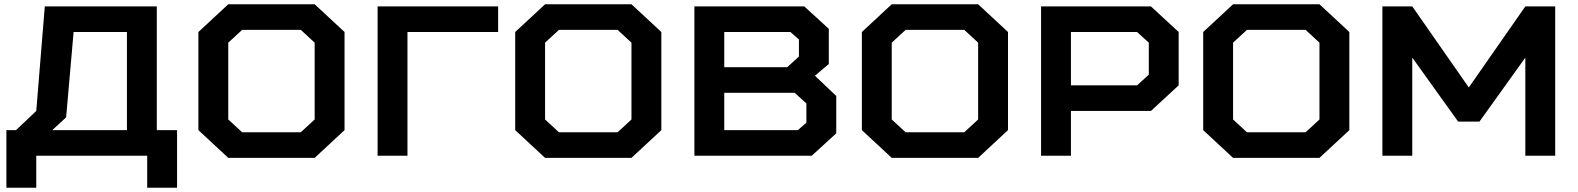

<svg xmlns="http://www.w3.org/2000/svg" viewBox="-20 -730 7395 900"><path d="M10 -120H55L150 -210L190 -700H715V-120H810V150H670V0H150V150H10ZM290 -180 225 -120H575V-580H325Z M1115 -590 1050 -530V-170L1115 -110H1390L1455 -170V-530L1390 -590ZM1050 -710H1455L1595 -580V-120L1455 10H1050L910 -120V-580Z M1890 0H1750V-700H2315V-580H1890Z M2600 -590 2535 -530V-170L2600 -110H2875L2940 -170V-530L2875 -590ZM2535 -710H2940L3080 -580V-120L2940 10H2535L2395 -120V-580Z M3800 -375 3900 -280V-105L3785 0H3235V-700H3750L3865 -595V-430ZM3720 -120 3760 -155V-245L3705 -295H3375V-120ZM3725 -545 3685 -580H3375V-415H3670L3725 -465Z M4225 -590 4160 -530V-170L4225 -110H4500L4565 -170V-530L4500 -590ZM4160 -710H4565L4705 -580V-120L4565 10H4160L4020 -120V-580Z M5375 -210H5000V0H4860V-700H5375L5505 -580V-330ZM5365 -530 5310 -580H5000V-330H5310L5365 -380Z M5825 -590 5760 -530V-170L5825 -110H6100L6165 -170V-530L6100 -590ZM5760 -710H6165L6305 -580V-120L6165 10H5760L5620 -120V-580Z M6815 -160 6600 -460V0H6460V-700H6600L6865 -320L7130 -700H7270V0H7130V-460L6915 -160Z"/></svg>

Font: Squares Bold
Style: Regular
Weight: 400
Designer: Typetype
Foundry: Typetype
Version: Version 001.000